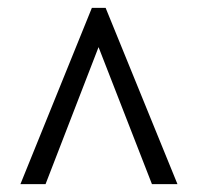

<svg xmlns="http://www.w3.org/2000/svg" viewBox="-20 -734 505 489"><path d="M32 -265H96L231 -614L367 -265H432L249 -714H214Z"/></svg>

Font: Noto Serif Condensed Semi
Style: Regular
Weight: 600
Width: 3
Designer: Monotype Design Team
Foundry: Monotype Imaging Inc.
Version: Version 1.002